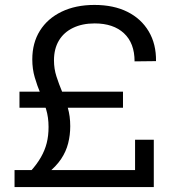

<svg xmlns="http://www.w3.org/2000/svg" viewBox="-20 -759 706 779"><path d="M104 -64Q130 -93 146 -121Q162 -149 169.5 -178.5Q177 -208 177 -244Q177 -283 167 -316Q157 -349 144 -380Q131 -411 121 -445Q111 -479 111 -518Q111 -585 142 -634.5Q173 -684 230 -711.5Q287 -739 363 -739Q441 -739 497 -711Q553 -683 583.5 -631.5Q614 -580 613 -511L526 -510Q526 -584 483 -624Q440 -664 364 -664Q314 -664 276.5 -646Q239 -628 219 -594.5Q199 -561 199 -514Q199 -480 209 -449Q219 -418 232 -387Q245 -356 255 -322Q265 -288 265 -247Q265 -211 256.5 -177.5Q248 -144 228 -114Q208 -84 172 -55ZM39 0V-69H528V-192H604V0ZM59 -322V-387H479V-322Z"/></svg>

Font: Mona Sans SemiExpanded
Style: Regular
Weight: 400
Width: 6
Designer: Deni Anggara
Foundry: GitHub
Version: Version 2.000